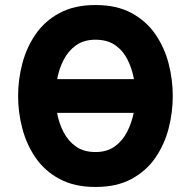

<svg xmlns="http://www.w3.org/2000/svg" viewBox="-20 -732 760 764"><path d="M360 12Q276 12 217 -19.8Q158 -51.5 121.8 -104.2Q85.5 -157 68.8 -221Q52 -285 52 -350Q52 -415 68.8 -479Q85.5 -543 121.8 -595.8Q158 -648.5 217 -680.2Q276 -712 360 -712Q444.5 -712 503.2 -680.2Q562 -648.5 598.2 -595.8Q634.5 -543 651 -479Q667.5 -415 667.5 -350Q667.5 -285 651 -221Q634.5 -157 598.2 -104.2Q562 -51.5 503.2 -19.8Q444.5 12 360 12ZM360 -574Q313.5 -574 282.2 -551.5Q251 -529 232.8 -493Q214.5 -457 207.5 -417H513Q505.5 -458.5 487.8 -494.2Q470 -530 438.8 -552Q407.5 -574 360 -574ZM360 -127Q405.5 -127 436.5 -149.2Q467.5 -171.5 485.8 -207.2Q504 -243 512 -283H207Q214.5 -242 232.8 -206.5Q251 -171 282.2 -149Q313.5 -127 360 -127Z"/></svg>

Font: Overpass ExtraBold
Style: Regular
Weight: 800
Designer: Delve Withrington, Dave Bailey, Thomas Jockin
Foundry: Delve Fonts LLC
Version: Version 4.000; ttfautohint (v1.8.3)